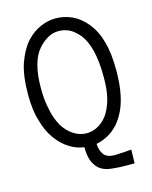

<svg xmlns="http://www.w3.org/2000/svg" viewBox="-116 -706 733 927"><g transform="rotate(-15 250.0 -242.5)"><path d="M149 -514C162 -529 178 -542 195 -552C212 -562 231 -567 251 -567C267 -567 284 -563 301 -556C318 -548 335 -534 352 -514C368 -494 381 -466 390 -431C399 -396 404 -350 404 -294C404 -250 400 -213 391 -182C382 -152 371 -128 356 -108C341 -90 325 -76 308 -68C290 -59 273 -55 256 -55C232 -55 210 -62 190 -75C169 -88 152 -107 138 -130C125 -153 114 -181 108 -214C100 -247 97 -283 97 -323C97 -411 114 -475 149 -514ZM471 -311C471 -368 466 -417 454 -456C444 -495 427 -528 406 -554C384 -581 360 -600 334 -612C307 -624 280 -630 251 -630C228 -630 203 -625 177 -614C151 -603 127 -586 105 -562C83 -538 65 -505 50 -464C36 -423 29 -371 29 -308C29 -257 34 -213 46 -176C56 -138 71 -106 90 -80C109 -54 130 -34 153 -20C176 -5 201 4 226 7C226 33 229 55 235 72C241 90 251 105 264 117C278 129 296 137 318 140C341 143 368 145 401 145H440L442 77C439 77 433 77 426 78C418 79 410 79 401 80C392 80 384 80 377 81C370 82 364 82 361 82C333 82 314 75 304 61C294 47 288 29 287 7C348 -6 394 -40 424 -93C456 -146 471 -219 471 -311Z"/></g></svg>

Font: Inconsolatazi4
Style: Regular
Weight: 400
Designer: Raph Levien, Kirill Tkachev
Foundry: Cyreal
Version: Version 1.013